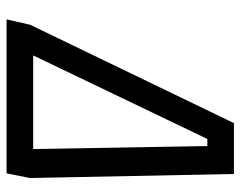

<svg xmlns="http://www.w3.org/2000/svg" viewBox="-92 -622 715 570"><g transform="rotate(90 265.0 -337.5)"><path d="M346 -675H497L509 -69L495 0H38L54 -70ZM393 -596 145 -79H423L414 -596Z"/></g></svg>

Font: Panefresco 500wt
Style: Italic
Weight: 700
Foundry: Campivisivi & Chank Co
Version: Version 1.000